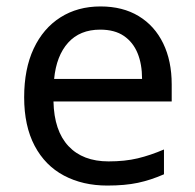

<svg xmlns="http://www.w3.org/2000/svg" viewBox="-20 -566 604 596"><path d="M292 -546Q361 -546 410.5 -516Q460 -486 486.5 -431.5Q513 -377 513 -304V-251H146Q148 -160 192.5 -112.5Q237 -65 317 -65Q368 -65 407.5 -74.5Q447 -84 489 -102V-25Q448 -7 408 1.5Q368 10 313 10Q237 10 178.5 -21Q120 -52 87.5 -113.5Q55 -175 55 -264Q55 -352 84.5 -415Q114 -478 167.5 -512Q221 -546 292 -546ZM291 -474Q228 -474 191.5 -433.5Q155 -393 148 -321H421Q421 -367 407 -401Q393 -435 364.5 -454.5Q336 -474 291 -474Z"/></svg>

Font: sinhala25
Style: Book
Weight: 400
Designer: Jelle Bosma - Monotype Design Team
Foundry: Monotype Imaging Inc.
Version: Version 2.003